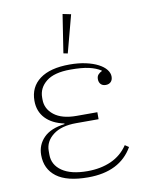

<svg xmlns="http://www.w3.org/2000/svg" viewBox="-86 -819 684 893"><g transform="rotate(-10 256.0 -372.5)"><path d="M258 12Q158 12 109 -25Q60 -62 60 -128Q60 -176 93 -209.5Q126 -243 192 -251V-254Q135 -266 104 -299Q73 -332 73 -382Q73 -447 122 -483.5Q171 -520 263 -520Q305 -520 339 -512.5Q373 -505 397 -492.5Q421 -480 433.5 -464Q446 -448 446 -431Q446 -415 437 -406Q428 -397 413 -397Q398 -397 389.5 -406Q381 -415 381 -430Q381 -443 388 -451Q395 -459 406 -464V-466Q383 -481 350 -488.5Q317 -496 263 -496Q186 -496 148.5 -466Q111 -436 111 -391V-381Q111 -337 148 -308Q185 -279 254 -279H352V-246H246Q176 -246 137 -216Q98 -186 98 -141V-123Q98 -75 140 -46Q182 -17 260 -17Q323 -17 372 -39Q421 -61 451 -106L469 -94Q408 12 258 12ZM244 -576 272 -757 311 -749 264 -572Z"/></g></svg>

Font: IBM Plex Serif ExtLt
Style: Regular
Weight: 200
Designer: Mike Abbink, Paul van der Laan, Pieter van Rosmalen
Foundry: Bold Monday
Version: Version 3.001